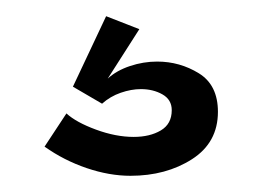

<svg xmlns="http://www.w3.org/2000/svg" viewBox="-20 -63 324 237"><path d="M35 118 62 77Q74 88 98.5 97Q123 106 145 106Q165 106 178.5 98Q192 90 192 73Q192 60 180.5 53.5Q169 47 154 47Q142 47 129 51.5Q116 56 106 65L70 44L111 -43L152 -27L113 34Q124 24 140.5 18.5Q157 13 174 13Q202 13 225.5 27.5Q249 42 249 75Q249 113 217 133.5Q185 154 141 154Q115 154 87 144.5Q59 135 35 118Z"/></svg>

Font: Darker Grotesque SemiBold
Style: Regular
Weight: 600
Designer: Gabriel Lam
Foundry: TypeRant
Version: Version 1.000;gftools[0.9.28]